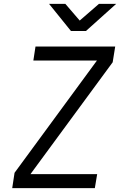

<svg xmlns="http://www.w3.org/2000/svg" viewBox="-20 -970 640 990"><path d="M346 -810H423L579 -950H490L391 -864L317 -950H233ZM43 0H469L481 -72H137L561 -649L574 -730H163L152 -658H480L55 -79Z"/></svg>

Font: JetBrains Mono Light
Style: Italic
Weight: 336
Italic angle: -9°
Monospace: yes
Designer: Philipp Nurullin, Konstantin Bulenkov
Foundry: JetBrains
Version: Version 2.305